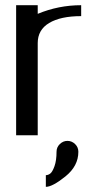

<svg xmlns="http://www.w3.org/2000/svg" viewBox="-20 -520 415 738"><path d="M281.2 63.5Q281.2 118.2 231.4 158.2Q181.6 198.2 156.2 198.2V153.3Q165 153.3 173.3 147Q181.6 140.6 189.5 118.7Q197.3 96.7 197.3 63.5Q197.3 45.9 210 33.7Q222.7 21.5 239.3 21.5Q255.9 21.5 268.6 33.7Q281.2 45.9 281.2 63.5ZM292 -500V-458Q212.9 -458 168.9 -431.6Q125 -405.3 125 -354.5V0H42V-500H125V-466.8Q205.1 -500 292 -500Z"/></svg>

Font: okolaks
Style: Regular
Weight: 500
Version: Version 000.6.0